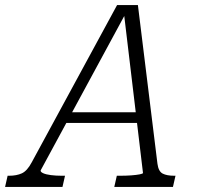

<svg xmlns="http://www.w3.org/2000/svg" viewBox="-72 -736 778 756"><path d="M191 -294H480L481 -252H171ZM415 -692 427 -691 88 -65Q87 -59 98 -54Q109 -49 128.5 -46.5Q148 -44 171 -44H184L174 0H-52L-42 -44H-36Q-7 -44 14 -53.5Q35 -63 53 -97L389 -716H471L548 -91Q552 -61 568.5 -52.5Q585 -44 614 -44H619L609 0H378L388 -44H401Q425 -44 445 -45.5Q465 -47 478 -49.5Q491 -52 491 -55Z"/></svg>

Font: Roboto Serif 20pt ExtraLight
Style: Italic
Weight: 250
Italic angle: -10°
Version: Version 1.007